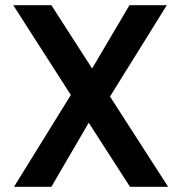

<svg xmlns="http://www.w3.org/2000/svg" viewBox="-20 -720 699 740"><path d="M34 0 253 -354 31 -700H178L335 -456L479 -700H623L404 -348L628 0H481L322 -247L178 0Z"/></svg>

Font: DeepMind Sans
Style: Bold
Weight: 700
Designer: Jonny Pinhorn / Modifications: Colophon Foundry
Foundry: Colophon Foundry
Version: Version 1.002; ttfautohint (v1.8.2)